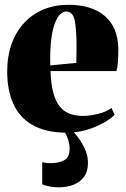

<svg xmlns="http://www.w3.org/2000/svg" viewBox="-20 -541 523 800"><path d="M224.5 239.5Q206 239.5 188.2 236.2Q170.5 233 156 227V135Q164 137 174.2 138Q184.5 139 190.5 139Q224 139 247 127Q270 115 270 77.5Q270 61.5 264.8 43.8Q259.5 26 251 12Q167 10 113.8 -21.2Q60.5 -52.5 35.2 -109.2Q10 -166 10 -242.5Q10 -307 28.5 -358.2Q47 -409.5 81 -446Q115 -482.5 161.8 -501.8Q208.5 -521 265.5 -521Q362.5 -521 417 -474Q471.5 -427 473 -337.5Q473 -303 471 -279.2Q469 -255.5 465 -245H190.5Q192.5 -191 202 -155Q211.5 -119 228.5 -97.8Q245.5 -76.5 270.2 -67.2Q295 -58 327 -58Q353.5 -58 388.5 -66.5Q423.5 -75 444.5 -91L457.5 -63Q445.5 -49.5 419.8 -34Q394 -18.5 360 -6Q326 6.5 288 10.5Q300.5 24 314 44Q327.5 64 337 88Q346.5 112 346.5 138Q346.5 173 330.2 195.5Q314 218 286.2 228.8Q258.5 239.5 224.5 239.5ZM189.5 -268.5 298 -279Q298.5 -295.5 298.5 -311.8Q298.5 -328 299 -344.5Q299 -419 291.2 -456Q283.5 -493 255.5 -493Q243 -493 230.8 -481.5Q218.5 -470 208.5 -443.8Q198.5 -417.5 193.2 -374.5Q188 -331.5 189.5 -268.5Z"/></svg>

Font: Merriweather 144pt Black
Style: Regular
Weight: 900
Version: Version 2.100